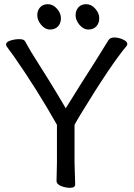

<svg xmlns="http://www.w3.org/2000/svg" viewBox="-20 -888 640 917"><path d="M435 -846.5Q454 -825 454 -801Q454 -777 440 -762Q426 -747 402 -747Q378 -747 359.5 -769.5Q341 -792 341 -815Q341 -838 354.5 -853Q368 -868 392 -868Q416 -868 435 -846.5ZM252 -846.5Q271 -825 271 -801Q271 -777 257 -762Q243 -747 219 -747Q195 -747 176.5 -769.5Q158 -792 158 -815Q158 -838 171.5 -853Q185 -868 209 -868Q233 -868 252 -846.5ZM339 -7Q339 9 314 9Q294 9 273 1Q250 -8 250 -25L252 -112V-292Q156 -462 47 -618Q26 -647 20 -655Q9 -669 9 -674Q9 -689 32 -695Q51 -701 72 -701Q93 -701 99 -692Q107 -679 116 -662Q125 -645 150 -606L217 -499Q256 -436 294 -371Q379 -508 432 -590Q477 -661 498 -696Q506 -709 526 -709Q546 -709 567 -699.5Q588 -690 588 -678Q588 -674 585 -669Q510 -580 365 -342Q345 -309 336 -292V-111Z"/></svg>

Font: Moon Stars Kai
Style: Bold
Weight: 700
Designer: GuiWonder
Version: Version 1.101